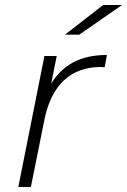

<svg xmlns="http://www.w3.org/2000/svg" viewBox="-20 -745 506 765"><path d="M406 -526 397 -477 381 -478Q292 -478 235 -425Q178 -372 157 -268L103 0H53L157 -522H206L184 -412Q219 -469 273.5 -497.5Q328 -526 406 -526ZM391 -725H466L296 -607H239Z"/></svg>

Font: Idrija
Style: Italic
Weight: 300
Italic angle: -11.3°
Designer: Julieta Ulanovsky
Foundry: Julieta Ulanovsky
Version: Version 7.200